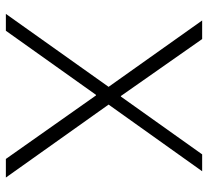

<svg xmlns="http://www.w3.org/2000/svg" viewBox="-48 -678 726 671"><g transform="rotate(90 315.5 -343.0)"><path d="M29 0 284 -359 52 -686H117L316 -402H318L520 -686H579L346 -359L601 0H536L314 -315H312L88 0Z"/></g></svg>

Font: Chivo Medium Thin
Style: Regular
Weight: 250
Version: Version 2.002